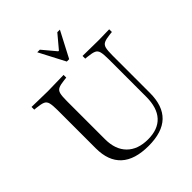

<svg xmlns="http://www.w3.org/2000/svg" viewBox="-255 -1094 1259 1259"><g transform="rotate(-45 375.0 -464.5)"><path d="M387 11Q260 11 195.5 -48Q131 -107 131 -223V-577Q131 -622 125.5 -644Q120 -666 102 -674Q84 -682 45 -686L25 -688V-713L173 -710H174L322 -713V-688L302 -686Q264 -682 245.5 -673.5Q227 -665 221.5 -643.5Q216 -622 216 -577V-223Q216 -127 268.5 -74.5Q321 -22 415 -22Q508 -22 556 -74.5Q604 -127 604 -229V-577Q604 -622 598.5 -644Q593 -666 575 -674Q557 -682 518 -686L498 -688V-713L646 -711L745 -713V-688L725 -686Q687 -682 668.5 -673.5Q650 -665 644.5 -643.5Q639 -622 639 -577V-229Q639 -109 576.5 -49Q514 11 387 11ZM399 -760 305 -940H329L407 -847H413L491 -940H515L421 -760Z"/></g></svg>

Font: Baskervville
Style: Regular
Weight: 400
Designer: Alexis Faudot, Rémi Forte, Morgane Pierson, Rafael Ribas, Tanguy Vanlaeys, Rosalie Wagner, Thomas Huot-Marchand
Foundry: ANRT
Version: Version 1.100